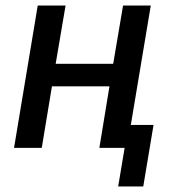

<svg xmlns="http://www.w3.org/2000/svg" viewBox="-20 -536 640 696"><path d="M408.4 139.9H499.3L536.6 -83.1H454.2L526.6 -516H426.1L390.3 -304.7H181.8L217.7 -516H116.8L30.9 0H131.4L168.3 -223H376.8L340.2 0H431.8Z"/></svg>

Font: Margiela Mono Italic Medium It
Style: Regular
Weight: 500
Designer: Mike Abbink, Paul van der Laan, Pieter van Rosmalen
Foundry: Bold Monday
Version: Version 2.003 2021